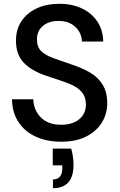

<svg xmlns="http://www.w3.org/2000/svg" viewBox="-20 -732 628 1008"><path d="M302 12Q225 12 167 -15Q109 -42 76.5 -92Q44 -142 43 -211H155Q156 -155 194 -116Q232 -77 301 -77Q362 -77 396.5 -106.5Q431 -136 431 -182Q431 -219 414.5 -242Q398 -265 369.5 -280Q341 -295 304 -307Q267 -319 226 -333Q145 -360 104.5 -403Q64 -446 64 -516Q63 -575 91.5 -619Q120 -663 171.5 -687.5Q223 -712 292 -712Q360 -712 411.5 -687Q463 -662 492 -617.5Q521 -573 522 -514H410Q410 -541 396 -565.5Q382 -590 355 -606Q328 -622 289 -622Q239 -623 206.5 -597Q174 -571 174 -525Q174 -484 198 -462Q222 -440 264 -425.5Q306 -411 360 -392Q412 -375 453 -351Q494 -327 518.5 -288Q543 -249 543 -189Q543 -136 516 -90.5Q489 -45 435 -16.5Q381 12 302 12ZM258 256V210Q307 210 307 151V136H257V48H354Q366 93 366 133Q366 256 258 256Z"/></svg>

Font: DeepMind Sans Medium
Style: Regular
Weight: 500
Designer: Jonny Pinhorn / Modifications: Colophon Foundry
Foundry: Colophon Foundry
Version: Version 1.002; ttfautohint (v1.8.2)